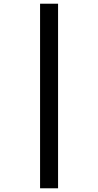

<svg xmlns="http://www.w3.org/2000/svg" viewBox="-20 -782 529 1035"><path d="M196 -762V233H293V-762Z"/></svg>

Font: Noto Sans Myanmar UI SemiCondensed SemiBold
Style: Regular
Weight: 600
Width: 4
Designer: Monotype Design Team
Foundry: Monotype Imaging Inc.
Version: Version 2.103